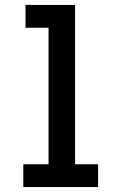

<svg xmlns="http://www.w3.org/2000/svg" viewBox="-20 -755 490 775"><path d="M74 0V-92H176V-643H83V-735H283V-92H376V0Z"/></svg>

Font: Iosevka Etoile Semibold
Style: Regular
Weight: 600
Designer: Belleve Invis
Foundry: Belleve Invis
Version: Version 22.1.2; ttfautohint (v1.8.4)